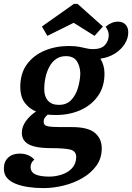

<svg xmlns="http://www.w3.org/2000/svg" viewBox="-56 -766 678 985"><path d="M167 199Q126 199 89 193.5Q52 188 23.5 176.5Q-5 165 -21 145.5Q-37 126 -36 97Q-36 63 -14 42.5Q8 22 45 22Q69 22 88 30Q107 38 120 53Q111 60 106 69.5Q101 79 101 91Q101 117 125.5 128.5Q150 140 197 140Q229 140 261 129.5Q293 119 313.5 97Q334 75 335 40Q335 9 305 1.5Q275 -6 205 -6Q156 -6 122.5 -14Q89 -22 72.5 -39.5Q56 -57 56 -85Q56 -116 77 -145Q98 -174 129 -194Q91 -210 69.5 -241Q48 -272 48 -319Q48 -390 82.5 -436.5Q117 -483 173.5 -506.5Q230 -530 297 -530Q329 -530 350 -526Q371 -522 387 -518Q403 -514 421 -514Q463 -514 482 -534.5Q501 -555 502 -584Q502 -607 486 -629Q500 -641 516 -648Q532 -655 549 -655Q574 -655 588 -640Q602 -625 602 -600Q602 -569 583.5 -540Q565 -511 533 -491Q501 -471 459 -465Q469 -449 474.5 -430Q480 -411 480 -388Q480 -321 446.5 -273.5Q413 -226 356.5 -201Q300 -176 231 -176Q220 -176 210 -176.5Q200 -177 189 -178Q181 -172 174.5 -163Q168 -154 168 -141Q168 -122 190 -118Q212 -114 256 -114H314Q395 -114 430.5 -84.5Q466 -55 466 -5Q466 46 438.5 84Q411 122 367 147.5Q323 173 270.5 186Q218 199 167 199ZM246 -228Q286 -228 309.5 -253Q333 -278 344 -315.5Q355 -353 356 -389Q355 -427 338 -452.5Q321 -478 282 -478Q253 -478 232 -463.5Q211 -449 197.5 -424Q184 -399 177.5 -369Q171 -339 171 -308Q171 -271 190 -249.5Q209 -228 246 -228ZM187 -582 159 -630 323 -746H342L472 -630L429 -582L322 -649Z"/></svg>

Font: Sansita Swashed Light Medium
Style: Regular
Weight: 500
Version: Version 1.003